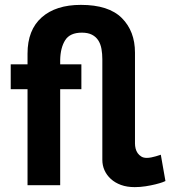

<svg xmlns="http://www.w3.org/2000/svg" viewBox="-20 -760 699 788"><path d="M659 -17Q658 -16 647 -12Q636 -8 618 -3.5Q600 1 577.5 4.5Q555 8 533 8Q501 8 476.5 -1Q452 -10 435 -25.5Q418 -41 409 -61Q400 -81 400 -104V-517Q400 -539 396.5 -559Q393 -579 383.5 -594Q374 -609 357.5 -617.5Q341 -626 316 -626Q267 -626 247.5 -595Q228 -564 227 -514V-496H314V-394H227V0H93V-394H24V-496H93V-540Q93 -637 151 -688.5Q209 -740 312 -740Q426 -740 480 -686Q534 -632 534 -544V-171Q534 -161 536.5 -150.5Q539 -140 545 -131.5Q551 -123 560 -117.5Q569 -112 582 -112Q591 -112 601 -114Q611 -116 619.5 -118.5Q628 -121 634 -123Q640 -125 640 -125Z"/></svg>

Font: PTCRaleway
Style: Bold
Weight: 700
Designer: Matt McInerney, Pablo Impallari, Rodrigo Fuenzalida
Foundry: Matt McInerney, Pablo Impallari, Rodrigo Fuenzalida
Version: Version 3.000g; ttfautohint (v1.5) -l 8 -r 28 -G 28 -x 14 -D